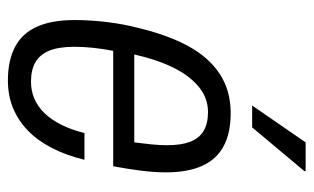

<svg xmlns="http://www.w3.org/2000/svg" viewBox="-170 -592 775 474"><g transform="rotate(90 217.0 -355.5)"><path d="M179 12Q130 12 96.5 -5.5Q63 -23 46.5 -59.5Q30 -96 30 -153Q30 -192 35 -233Q40 -274 50 -312Q67 -383 94.5 -433.5Q122 -484 163 -511Q204 -538 260 -538Q309 -538 341.5 -520.5Q374 -503 390 -467.5Q406 -432 406 -378Q406 -350 402 -318Q398 -286 391 -248H106Q101 -222 98.5 -198Q96 -174 96 -152Q96 -114 105.5 -90.5Q115 -67 134 -56Q153 -45 182 -45Q205 -45 224.5 -53.5Q244 -62 260 -78.5Q276 -95 288.5 -120Q301 -145 309 -177H375Q364 -132 346 -97Q328 -62 303.5 -38Q279 -14 248 -1Q217 12 179 12ZM115 -300H332Q335 -323 337 -343Q339 -363 339 -381Q339 -416 330.5 -438Q322 -460 304 -471Q286 -482 257 -482Q222 -482 194 -458.5Q166 -435 146.5 -394.5Q127 -354 115 -300ZM241 -591 332 -723H403V-720L295 -591Z"/></g></svg>

Font: Archivo Condensed Light
Style: Italic
Weight: 300
Width: 3
Italic angle: -10°
Designer: Hector Gatti
Foundry: Omnibus-Type
Version: Version 2.001